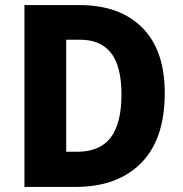

<svg xmlns="http://www.w3.org/2000/svg" viewBox="-20 -734 717 754"><path d="M627 -369Q627 -187 534 -93.5Q441 0 277 0H76V-714H293Q450 -714 538.5 -625.5Q627 -537 627 -369ZM457 -363Q457 -474 416 -526Q375 -578 295 -578H240V-138H282Q372 -138 414.5 -193.5Q457 -249 457 -363Z"/></svg>

Font: Noto Sans SemiCondensed ExtraBold
Style: Regular
Weight: 800
Width: 4
Designer: Monotype Design Team
Foundry: Monotype Imaging Inc.
Version: Version 2.013; ttfautohint (v1.8.4.7-5d5b)